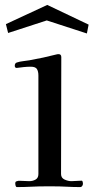

<svg xmlns="http://www.w3.org/2000/svg" viewBox="-20 -761 384 780"><path d="M317 -15Q317 -10 314 -5.5Q311 -1 306 -1Q278 -1 250.5 -2.5Q223 -4 194 -4H167Q137 -4 107.5 -2.5Q78 -1 49 -1Q45 -1 43.5 -6Q42 -11 42 -14Q42 -19 43 -21.5Q44 -24 49 -25Q54 -27 60.5 -26.5Q67 -26 73 -26Q80 -26 86 -25.5Q92 -25 99 -25Q113 -25 124.5 -31.5Q136 -38 136 -54V-454Q136 -471 130 -480.5Q124 -490 105 -490Q91 -490 76.5 -488.5Q62 -487 48 -485Q40 -485 40 -494Q40 -504 48 -507Q60 -511 73.5 -512.5Q87 -514 99 -516Q127 -521 155 -527Q183 -533 210 -540Q213 -541 218 -541Q229 -541 229 -529Q229 -411 228.5 -292Q228 -173 228 -54Q228 -38 242.5 -31.5Q257 -25 270 -25Q280 -25 290.5 -26Q301 -27 311 -27Q315 -27 316 -22Q317 -17 317 -15ZM340 -661 333 -625 170 -678 13 -627 4 -663 172 -741Z"/></svg>

Font: Kaisei Tokumin
Style: Regular
Weight: 400
Designer: Font-Kai, 金井和夫
Foundry: KAZUO KANAI
Version: Version 5.003